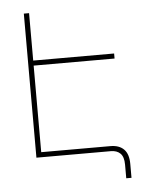

<svg xmlns="http://www.w3.org/2000/svg" viewBox="-58 -761 734 948"><g transform="rotate(-5 309.5 -287.0)"><path d="M107 -479H523V-454H107ZM465 0H96V-714H122V-25H465Q508 -25 531.5 -1.5Q555 22 555 71V140H529V72Q529 34 512 17Q495 0 465 0Z"/></g></svg>

Font: Noto Sans Armenian Thin
Style: Regular
Weight: 250
Version: Version 2.007